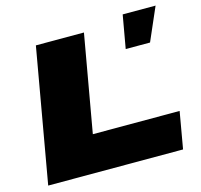

<svg xmlns="http://www.w3.org/2000/svg" viewBox="-105 -839 996 953"><g transform="rotate(-15 393.0 -362.5)"><path d="M28 0 149 -688H396L308 -189H754L721 0ZM575 -555 605 -725H774L700 -555Z"/></g></svg>

Font: Archivo Expanded Black
Style: Italic
Weight: 900
Width: 7
Italic angle: -10°
Designer: Hector Gatti
Foundry: Omnibus-Type
Version: Version 2.001